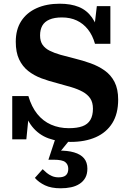

<svg xmlns="http://www.w3.org/2000/svg" viewBox="-20 -748 696 1035"><path d="M351 -57Q396 -57 424.5 -67.5Q453 -78 467 -101.5Q481 -125 481 -162Q481 -196 466.5 -217.5Q452 -239 425.5 -253.5Q399 -268 363.5 -278.5Q328 -289 287 -300Q243 -311 203 -326Q163 -341 132 -365.5Q101 -390 83 -428Q65 -466 65 -523Q65 -589 94.5 -634.5Q124 -680 177.5 -704Q231 -728 302 -728Q362 -728 405 -710.5Q448 -693 476 -653.5Q504 -614 519 -549L486 -579L502 -715H575V-512H492Q479 -558 454 -589.5Q429 -621 394 -637.5Q359 -654 314 -654Q273 -654 246.5 -642.5Q220 -631 208 -609.5Q196 -588 196 -557Q196 -526 209.5 -506.5Q223 -487 248 -474.5Q273 -462 306.5 -452.5Q340 -443 381 -433Q426 -422 468 -407Q510 -392 544 -368Q578 -344 597.5 -306Q617 -268 617 -211Q617 -135 585.5 -84.5Q554 -34 496.5 -8.5Q439 17 361 17Q295 17 242 -2Q189 -21 153 -66Q117 -111 102 -188L138 -157L122 3H46V-230H133Q150 -172 181 -133.5Q212 -95 255.5 -76Q299 -57 351 -57ZM365 -5 297 79 294 64Q344 63 379.5 73.5Q415 84 433 105.5Q451 127 451 161Q451 190 440 210Q429 230 409 243Q389 256 363 261.5Q337 267 307 267Q256 267 222.5 251Q189 235 168 211L210 164Q220 174 232 184Q244 194 260 201Q276 208 296 208Q323 208 335.5 196.5Q348 185 348 162Q348 139 332 126Q316 113 270 113H241L280 -5Z"/></svg>

Font: Roboto Serif 20pt SemiBold
Style: Regular
Weight: 600
Version: Version 1.008